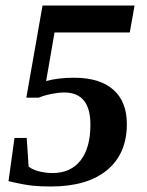

<svg xmlns="http://www.w3.org/2000/svg" viewBox="-20 -675 540 705"><path d="M252 -389.6Q346.2 -389.6 396 -345.7Q445.8 -301.8 445.8 -219.7Q445.8 -110.4 373 -50.3Q300.3 9.8 166 9.8Q129.4 9.8 99.6 6.8Q69.8 3.9 11.2 -9.8L33.2 -168.5H78.1L85 -63.5Q98.6 -52.2 123 -45.9Q147.5 -39.6 172.9 -39.6Q239.3 -39.6 275.6 -85.7Q312 -131.8 312 -217.3Q312 -335.4 215.8 -335.4Q196.3 -335.4 169.9 -330.3Q143.6 -325.2 122.1 -316.4H76.7L136.2 -654.8H474.1L456.5 -555.7H180.2L149.4 -377.4Q193.4 -389.6 252 -389.6Z"/></svg>

Font: Liberation Serif
Style: Bold Italic
Weight: 700
Italic angle: -16.333°
Designer: Steve Matteson
Foundry: Ascender Corporation
Version: Version 2.1.5